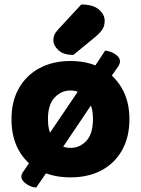

<svg xmlns="http://www.w3.org/2000/svg" viewBox="-20 -772 626 853"><path d="M440 -383 385 -453 447 -547Q459 -547 474.5 -540.5Q490 -534 501.5 -523.5Q513 -513 513 -499Q513 -489 506 -478ZM220 -54 141 61Q128 61 112.5 54Q97 47 86 36Q75 25 75 13Q75 2 83 -9L140 -92ZM239 -88 189 -163 340 -386 416 -351ZM555 -243Q555 -163 522.5 -105Q490 -47 431.5 -15.5Q373 16 293 16Q214 16 155 -15Q96 -46 63.5 -104Q31 -162 31 -243Q31 -322 64 -380Q97 -438 156 -469.5Q215 -501 293 -501Q372 -501 430.5 -469Q489 -437 522 -379Q555 -321 555 -243ZM293 -370Q252 -370 222.5 -338.5Q193 -307 193 -243Q193 -181 222 -148Q251 -115 293 -115Q335 -115 364 -146.5Q393 -178 393 -243Q393 -306 363.5 -338Q334 -370 293 -370ZM240 -643 341 -752Q393 -752 419 -730Q445 -708 445 -680Q445 -657 435 -641.5Q425 -626 401 -606L306 -528Q262 -528 239.5 -549Q217 -570 217 -594Q217 -606 221.5 -617Q226 -628 240 -643Z"/></svg>

Font: Baloo Bhaijaan 2 ExtraBold
Style: Regular
Weight: 800
Designer: Sanskriti Dholi, Noopur Datye and Ek Type
Foundry: Ek Type
Version: Version 1.701